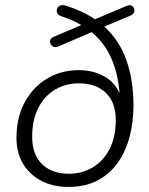

<svg xmlns="http://www.w3.org/2000/svg" viewBox="-20 -730 590 758"><path d="M249 8Q191 8 144.5 -15.5Q98 -39 71.5 -82.5Q45 -126 45 -186Q45 -265 77 -325Q109 -385 164.5 -419Q220 -453 291 -453Q345 -453 388 -430.5Q431 -408 452 -362Q446 -439 419 -500.5Q392 -562 342 -603L209 -546Q195 -541 186 -548.5Q177 -556 177.5 -567.5Q178 -579 193 -585L301 -631Q265 -652 225 -665Q207 -670 204.5 -682.5Q202 -695 211 -704Q220 -713 239 -708Q273 -697 301.5 -684Q330 -671 355 -654L478 -706Q494 -713 503 -705.5Q512 -698 510.5 -686Q509 -674 494 -668L392 -625Q452 -570 479.5 -491Q507 -412 507 -313Q507 -251 492.5 -193.5Q478 -136 447 -90.5Q416 -45 367 -18.5Q318 8 249 8ZM252 -44Q303 -44 345 -68.5Q387 -93 412 -140.5Q437 -188 437 -256Q437 -326 398 -363.5Q359 -401 291 -401Q240 -401 198 -376.5Q156 -352 131.5 -304.5Q107 -257 107 -189Q107 -120 146 -82Q185 -44 252 -44Z"/></svg>

Font: Nunito Light
Style: Italic
Weight: 300
Italic angle: -9°
Designer: Vernon Adams
Foundry: Vernon Adams
Version: Version 3.601; ttfautohint (v1.8.2.53-6de2)